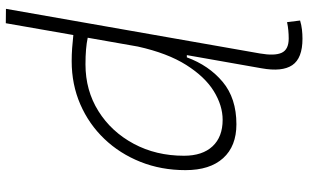

<svg xmlns="http://www.w3.org/2000/svg" viewBox="-210 -572 1007 626"><g transform="rotate(90 293.0 -259.5)"><path d="M179.7 9.8Q158.7 9.8 137.5 8.3Q116.2 6.8 94.7 4.4L56.2 224.6L9.3 224.1L154.8 -604Q163.1 -651.9 152.6 -674.8Q142.1 -697.8 106 -697.8Q92.8 -697.8 79.3 -696.5Q65.9 -695.3 52.7 -692.4L47.4 -734.9Q62 -739.3 76.9 -741Q91.8 -742.7 106.9 -742.7Q170.4 -742.7 192.9 -709.5Q215.3 -676.3 203.1 -608.9L160.2 -365.7H167.5Q193.8 -437.5 247.3 -482.4Q300.8 -527.3 385.7 -527.3Q457 -527.3 496.1 -484.1Q535.2 -440.9 535.2 -361.3Q535.2 -282.2 508.3 -214.6Q481.4 -147 433.3 -96.7Q385.3 -46.4 320.6 -18.3Q255.9 9.8 179.7 9.8ZM103.5 -42.5Q137.2 -35.2 190.4 -35.2Q275.4 -35.2 342.8 -77.4Q410.2 -119.6 449.2 -192.4Q488.3 -265.1 488.3 -356.4Q488.3 -416.5 457.5 -449.5Q426.8 -482.4 371.1 -482.4Q324.7 -482.4 277.8 -453.6Q231 -424.8 192.4 -363.8Q153.8 -302.7 132.3 -206.1Z"/></g></svg>

Font: Cascadia Mono PL ExtraLight
Style: Italic
Weight: 200
Italic angle: -10°
Monospace: yes
Designer: Aaron Bell
Foundry: Saja Typeworks
Version: Version 2404.023; ttfautohint (v1.8.4)